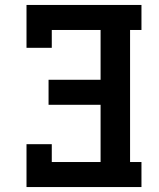

<svg xmlns="http://www.w3.org/2000/svg" viewBox="-20 -755 640 775"><path d="M87 0V-173H189V-101H386V-332H176V-433H386V-634H189V-562H87V-735H551V-634H505V-101H551V0Z"/></svg>

Font: Iosevka Curly Slab Extended
Style: Bold
Weight: 700
Width: 7
Monospace: yes
Designer: Belleve Invis
Foundry: Belleve Invis
Version: Version 11.1.0; ttfautohint (v1.8.3)